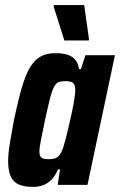

<svg xmlns="http://www.w3.org/2000/svg" viewBox="-20 -727 472 755"><path d="M111 8Q77 8 55 -1Q33 -10 22.5 -32.5Q12 -55 12 -93Q12 -122 18.5 -162Q25 -202 35 -256Q51 -331 65.5 -381.5Q80 -432 98 -462Q116 -492 140 -505Q164 -518 198 -518Q227 -518 246.5 -511.5Q266 -505 277 -490.5Q288 -476 291 -455H298L316 -510H432L324 0H207L216 -61H208Q197 -34 180.5 -18.5Q164 -3 146 2.5Q128 8 111 8ZM173 -101Q186 -101 196.5 -104.5Q207 -108 214.5 -118Q222 -128 228 -145Q232 -157 238 -180Q244 -203 250.5 -231Q257 -259 263 -287Q269 -315 272.5 -338Q276 -361 276 -372Q276 -394 267 -401Q258 -408 238 -408Q222 -408 211.5 -404.5Q201 -401 193 -386.5Q185 -372 177 -341Q169 -310 157 -255Q147 -205 141 -176Q135 -147 135 -131Q135 -118 139 -111.5Q143 -105 151.5 -103Q160 -101 173 -101ZM233 -568 191 -701 192 -707H311L330 -573L329 -568Z"/></svg>

Font: Saira Condensed
Style: Bold Italic
Weight: 700
Width: 3
Italic angle: -12°
Designer: Hector Gatti with collaboration of the Omnibus-Type team
Foundry: Omnibus-Type
Version: Version 1.101